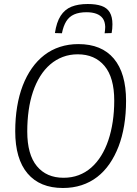

<svg xmlns="http://www.w3.org/2000/svg" viewBox="-20 -929 684 958"><path d="M294 9Q179 9 117.5 -63.5Q56 -136 56 -274Q56 -339 65.5 -396.5Q75 -454 93.5 -502Q112 -550 139 -588.5Q166 -627 201 -654Q236 -681 279 -695Q322 -709 371 -709Q487 -709 548 -636.5Q609 -564 609 -426Q609 -361 599.5 -303.5Q590 -246 571.5 -198Q553 -150 526.5 -111.5Q500 -73 465 -46Q430 -19 387 -5Q344 9 294 9ZM297 -42Q338 -42 372.5 -55Q407 -68 435 -92.5Q463 -117 484.5 -151.5Q506 -186 520.5 -229Q535 -272 542.5 -322Q550 -372 550 -427Q550 -542 501.5 -600Q453 -658 368 -658Q328 -658 293.5 -645Q259 -632 230.5 -607.5Q202 -583 180.5 -548.5Q159 -514 144.5 -471Q130 -428 123 -378Q116 -328 116 -273Q116 -158 164 -100Q212 -42 297 -42ZM418 -909Q459 -909 486.5 -899.5Q514 -890 527.5 -867.5Q541 -845 541 -808Q541 -797 540 -785.5Q539 -774 537 -764L502 -763Q503 -771 504 -778.5Q505 -786 505 -795Q504 -822 492.5 -837.5Q481 -853 460.5 -860.5Q440 -868 412 -868Q375 -868 350 -857Q325 -846 310.5 -822.5Q296 -799 289 -763L254 -764Q262 -818 282.5 -850Q303 -882 336.5 -895.5Q370 -909 418 -909Z"/></svg>

Font: Georama Light
Style: Italic
Weight: 300
Italic angle: -9°
Designer: Jean-Baptiste Levee
Foundry: Production Type
Version: Version 1.001